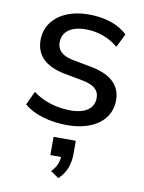

<svg xmlns="http://www.w3.org/2000/svg" viewBox="-91 -612 713 951"><g transform="rotate(10 265.5 -136.5)"><path d="M267.6 9.8C397 9.8 484.4 -53.2 484.4 -152.3C484.4 -229.5 433.6 -274.9 337.9 -294.4L235.8 -313.5C182.1 -325.2 159.2 -350.6 159.2 -387.7C159.2 -439 198.2 -473.6 277.8 -473.6C337.9 -473.6 395 -452.6 439.5 -414.6L473.1 -482.4C430.2 -525.4 359.9 -548.8 278.8 -548.8C144.5 -548.8 64 -477.1 64 -383.8C64 -308.6 110.4 -259.3 204.1 -240.2L307.1 -220.7C364.3 -208.5 387.7 -186 387.7 -147.5C387.7 -96.2 345.7 -64.9 270.5 -64.9C199.7 -64.9 132.3 -85.9 81.1 -124.5L49.3 -56.2C95.7 -15.1 175.8 9.8 267.6 9.8ZM269.5 275.9C307.6 240.2 322.8 195.8 322.8 142.6V78.6H210.9V170.4H264.6C262.7 198.7 252.9 222.2 228.5 247.6Z"/></g></svg>

Font: Winston
Style: Regular
Weight: 400
Designer: Vernon Adams, Kim Jin-seong, David Berlow, Cristiano Sobral
Foundry: The Winston Project Authors
Version: Version 3.004